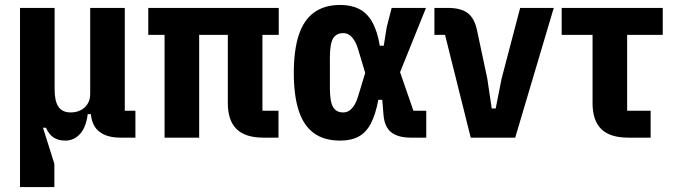

<svg xmlns="http://www.w3.org/2000/svg" viewBox="-20 -557 2728 777"><path d="M200 200H61V-525H201V-195Q201 -148 216.5 -125Q232 -102 266 -102Q288 -102 305.5 -110.5Q323 -119 334 -136Q345 -153 345 -176V-525H485V-109H528V0H467Q409 0 378 -27.5Q347 -55 347 -112V-128L391 -95H335Q328 -41 303.5 -14.5Q279 12 244 12Q216 12 197 -0.5Q178 -13 166 -40H154L200 106Z M1042 -416V-109H1107V0H1046Q973 0 937.5 -34.5Q902 -69 902 -140V-416H786V0H646V-416H580V-525H1108V-416Z M1705 -109V0H1642Q1591 0 1563.5 -21.5Q1536 -43 1532 -92L1527 -153H1511Q1500 -94 1481 -57.5Q1462 -21 1431.5 -4.5Q1401 12 1357 12Q1292 12 1250.5 -18Q1209 -48 1189 -109Q1169 -170 1169 -262Q1169 -354 1189 -415Q1209 -476 1251 -506.5Q1293 -537 1357 -537Q1401 -537 1433 -521Q1465 -505 1486 -468.5Q1507 -432 1517 -372H1533L1545 -447L1565 -525H1704L1599 -265L1653 -109ZM1369 -102Q1382 -102 1393 -109Q1404 -116 1413.5 -131Q1423 -146 1430 -170L1458 -262L1430 -355Q1423 -379 1413.5 -394Q1404 -409 1393 -416Q1382 -423 1369 -423Q1341 -423 1328 -401.5Q1315 -380 1315 -323V-202Q1315 -145 1328 -123.5Q1341 -102 1369 -102Z M2065 0H1885L1781 -416H1738V-525H1792Q1846 -525 1873.5 -503.5Q1901 -482 1911 -432L1952 -239L1970 -118H1986L2010 -239L2085 -525H2221Z M2613 0H2522Q2449 0 2413.5 -34.5Q2378 -69 2378 -140V-416H2253V-525H2662V-416H2518V-109H2613Z"/></svg>

Font: IBM Plex Sans Condensed
Style: Bold
Weight: 700
Width: 3
Designer: Mike Abbink, Paul van der Laan, Pieter van Rosmalen
Foundry: Bold Monday
Version: Version 3.201